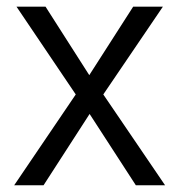

<svg xmlns="http://www.w3.org/2000/svg" viewBox="-20 -548 532 568"><path d="M114.7 -528.3 244.1 -325.7 374 -528.3H461.9L285.6 -268.6L468.3 0H381.8L245.1 -210.9L108.9 0H22L204.1 -268.6L28.8 -528.3Z"/></svg>

Font: Vazirmatn RD FD Light
Style: Regular
Weight: 300
Designer: Saber Rastikerdar
Foundry: Saber Rastikerdar
Version: Version 33.003